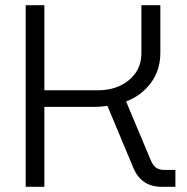

<svg xmlns="http://www.w3.org/2000/svg" viewBox="-20 -720 719 740"><path d="M79 0V-700H151V-372H357Q405 -372 442.5 -389.5Q480 -407 502.5 -439Q525 -471 525 -516V-700H598V-517Q598 -450 562 -401Q526 -352 466 -329L560 -105Q569 -83 581 -74Q593 -65 614 -65H656V0H604Q563 0 536 -18.5Q509 -37 494 -73L394 -312Q381 -310 368 -309Q355 -308 341 -308H151V0Z"/></svg>

Font: MuseoModerno Thin Light
Style: Regular
Weight: 300
Version: Version 1.003